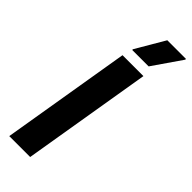

<svg xmlns="http://www.w3.org/2000/svg" viewBox="-277 -879 909 909"><g transform="rotate(45 177.5 -425.0)"><path d="M21.7 0 130 -650H270L161.7 0ZM145 -700V-705L230 -850H355V-845L255 -700Z"/></g></svg>

Font: Familjen Grotesk GF
Style: Bold Italic
Weight: 700
Designer: Anders Wikstroem, Jonas Baeckman, Matilda Gysing, Kristian Moeller
Foundry: Familjen STHML AB
Version: Version 2.000; Beta; Release 4; Build 6